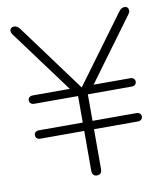

<svg xmlns="http://www.w3.org/2000/svg" viewBox="-78 -742 704 813"><g transform="rotate(-10 274.0 -335.0)"><path d="M253 -17V-189H65Q55 -189 49.5 -194Q44 -199 44 -207Q44 -215 49.5 -220Q55 -225 65 -225H253V-339H65Q55 -339 49.5 -344Q44 -349 44 -357Q44 -365 49.5 -370Q55 -375 65 -375H229V-368L25 -644Q19 -652 19 -659.5Q19 -667 24 -671.5Q29 -676 36 -676Q44 -676 49.5 -672.5Q55 -669 61 -662L282 -362H267L487 -661Q493 -669 498.5 -672.5Q504 -676 512 -676Q520 -676 524.5 -671Q529 -666 529 -658.5Q529 -651 523 -643L321 -368V-375H483Q493 -375 498.5 -370Q504 -365 504 -357Q504 -349 498.5 -344Q493 -339 483 -339H295V-225H483Q493 -225 498.5 -220Q504 -215 504 -207Q504 -199 498.5 -194Q493 -189 483 -189H295V-17Q295 -6 289.5 0Q284 6 274 6Q264 6 258.5 0Q253 -6 253 -17Z"/></g></svg>

Font: SN Pro Thin
Style: Regular
Weight: 200
Designer: Tobias Whetton
Foundry: Supernotes
Version: Version 1.003;Glyphs 3.3 (3324)